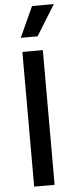

<svg xmlns="http://www.w3.org/2000/svg" viewBox="-62 -970 384 1001"><g transform="rotate(-5 130.0 -469.5)"><path d="M75 0V-705H182V0ZM161 -779H73L146 -939H260Z"/></g></svg>

Font: Bricolage Grotesque 96pt ExtraBold Medium
Style: Regular
Weight: 500
Version: Version 1.001;gftools[0.9.33.dev8+g029e19f]